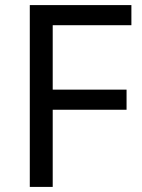

<svg xmlns="http://www.w3.org/2000/svg" viewBox="-20 -734 559 754"><path d="M187 0H97V-714H496V-635H187V-382H477V-303H187Z"/></svg>

Font: Noto Sans Mayan Numerals
Style: Regular
Weight: 400
Designer: Monotype Design Team
Foundry: Monotype Imaging Inc.
Version: Version 2.001; ttfautohint (v1.8.4.7-5d5b)